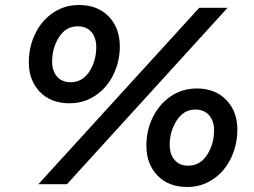

<svg xmlns="http://www.w3.org/2000/svg" viewBox="-20 -735 1015 766"><path d="M95 -487Q95 -548 120.5 -600.5Q146 -653 191.5 -684Q237 -715 295 -715Q370 -715 414 -669Q458 -623 458 -550Q458 -490 432.5 -437.5Q407 -385 361 -354Q315 -323 257 -323Q183 -323 139 -368.5Q95 -414 95 -487ZM247 0H133L775 -704H888ZM364 -547Q364 -585 344.5 -607.5Q325 -630 290 -630Q243 -630 215.5 -587Q188 -544 188 -489Q188 -452 207.5 -429.5Q227 -407 262 -407Q309 -407 336.5 -449.5Q364 -492 364 -547ZM927 -218Q927 -157 901.5 -104Q876 -51 830 -20Q784 11 727 11Q652 11 608 -35Q564 -81 564 -154Q564 -215 589.5 -267Q615 -319 661 -350.5Q707 -382 765 -382Q839 -382 883 -336Q927 -290 927 -218ZM657 -157Q657 -120 676.5 -97Q696 -74 731 -74Q778 -74 806 -117Q834 -160 834 -215Q834 -253 814 -275.5Q794 -298 759 -298Q713 -298 685 -254.5Q657 -211 657 -157Z"/></svg>

Font: CBA Beacon Sans Bold
Style: Italic
Weight: 700
Italic angle: -13°
Designer: Wei Huang
Foundry: Wei Huang
Version: Version 1.002